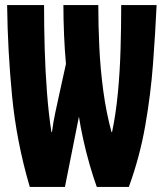

<svg xmlns="http://www.w3.org/2000/svg" viewBox="-20 -734 640 754"><path d="M97 0Q45 -176 27.5 -356Q10 -536 8 -714H153Q153 -631 155.5 -543Q158 -455 164.5 -370.5Q171 -286 182 -215H184Q189 -254 197 -291Q205 -328 213 -365L239 -483Q234 -538 231.5 -598Q229 -658 229 -714H366Q366 -636 370 -550Q374 -464 385.5 -378Q397 -292 418 -215H420Q435 -286 443 -370Q451 -454 453.5 -542.5Q456 -631 456 -714H595Q590 -605 581 -484.5Q572 -364 550.5 -241Q529 -118 486 0H360Q346 -39 332 -87.5Q318 -136 307 -186Q296 -236 290 -276L235 0Z"/></svg>

Font: Noto Sans Mono Black
Style: Regular
Weight: 900
Designer: Monotype Design Team
Foundry: Monotype Imaging Inc.
Version: Version 2.014